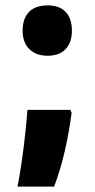

<svg xmlns="http://www.w3.org/2000/svg" viewBox="-20 -554 351 713"><path d="M64 -440Q64 -485 87.5 -509.5Q111 -534 157 -534Q201 -534 224 -509.5Q247 -485 247 -440Q247 -396 223.5 -371.5Q200 -347 157 -347Q114 -347 89 -371.5Q64 -396 64 -440ZM241 -146 246 -135Q235 -53 218.5 15.5Q202 84 181 139H45Q53 99 60.5 47.5Q68 -4 73.5 -56Q79 -108 82 -146Z"/></svg>

Font: Noto Sans Sinhala ExtraCondensed Black
Style: Regular
Weight: 900
Width: 2
Designer: Jelle Bosma - Monotype Design Team
Foundry: Monotype Imaging Inc.
Version: Version 2.006; ttfautohint (v1.8.4.7-5d5b)